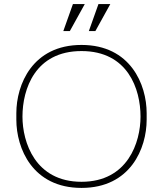

<svg xmlns="http://www.w3.org/2000/svg" viewBox="-20 -920 798 940"><path d="M337 -900 290 -768H322L395 -900ZM462 -900 415 -768H447L520 -900ZM698 -366C698 -506 619 -700 379 -700C139 -700 60 -506 60 -366V-334C60 -194 139 0 379 0C619 0 698 -194 698 -334ZM379 -30C152 -30 90 -224 90 -349C90 -484 152 -670 379 -670C606 -670 668 -484 668 -349C668 -224 606 -30 379 -30Z"/></svg>

Font: Space Cowgirl Thin
Style: Regular
Weight: 100
Designer: Valery Marier
Foundry: Valery Marier
Version: Version 1.000;hotconv 1.0.109;makeotfexe 2.5.65596